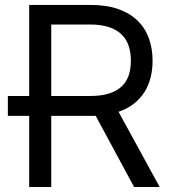

<svg xmlns="http://www.w3.org/2000/svg" viewBox="-20 -747 688 767"><path d="M96.6 -284.1H11.4V-363.6H96.6V-727.3H342.3Q406.2 -727.3 452.9 -710.6Q499.6 -693.9 530 -664.1Q560.4 -634.2 574.9 -593.4Q589.5 -552.6 589.5 -504.3Q589.5 -468 581.3 -436.1Q573.2 -404.1 556.3 -378Q539.4 -351.9 513.8 -332Q488.3 -312.1 453.5 -300.4L617.9 0H515.6L362.2 -284.4Q357.6 -284.1 353.2 -284.1Q348.7 -284.1 343.8 -284.1H184.7V0H96.6ZM340.9 -363.6Q384.6 -363.6 415.3 -373.4Q446 -383.2 465.6 -401.3Q485.1 -419.4 494 -445.5Q502.8 -471.6 502.8 -504.3Q502.8 -536.9 494 -563.7Q485.1 -590.6 465.4 -609.6Q445.7 -628.6 414.8 -638.8Q383.9 -649.1 339.5 -649.1H184.7V-363.6Z"/></svg>

Font: Fast_Sans-Dotted
Style: Regular
Weight: 400
Version: Version 3.018